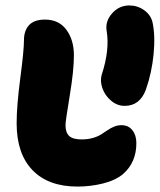

<svg xmlns="http://www.w3.org/2000/svg" viewBox="-20 -729 586 704"><path d="M437 -340.8Q409.7 -340.8 387.2 -359.9Q364.7 -378.9 355.5 -405.5Q346.2 -432.1 353 -455.1Q382.8 -545.9 371.1 -615.2Q365.2 -650.9 390.9 -679.9Q416.5 -709 454.1 -709Q484.4 -709 508.5 -691.7Q532.7 -674.3 539.1 -647.9Q549.8 -598.6 543.2 -530.5Q536.6 -462.4 515.1 -400.9Q493.2 -340.8 437 -340.8ZM264.2 -44.9Q157.2 -44.9 99.1 -105.2Q41 -165.5 41 -276.9Q41 -340.3 54.4 -442.6Q67.9 -544.9 67.9 -582Q67.9 -616.7 86.7 -637Q105.5 -657.2 145 -657.2Q195.8 -657.2 223.4 -619.9Q251 -582.5 251 -525.9Q251 -470.2 235.6 -377.7Q220.2 -285.2 220.2 -270Q220.2 -242.7 233.9 -230.2Q247.6 -217.8 278.8 -217.8Q301.8 -217.8 320.3 -223.1Q338.9 -228.5 351.1 -236.3Q363.3 -244.1 374.3 -251.7Q385.3 -259.3 398.2 -264.6Q411.1 -270 425.8 -270Q450.7 -270 465.3 -251.7Q480 -233.4 480 -204.1Q480 -133.8 431.2 -90.8Q402.8 -67.4 357.4 -56.2Q312 -44.9 264.2 -44.9Z"/></svg>

Font: Shantell Sans Irregular
Style: Regular
Weight: 800
Designer: Stephen Nixon, Anya Danilova, Shantell Martin
Foundry: Arrow Type
Version: Version 1.006;[9816181b4]